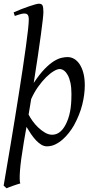

<svg xmlns="http://www.w3.org/2000/svg" viewBox="-21 -762 513 1026"><path d="M297.9 -393.1Q285.2 -393.1 265.9 -381.6Q246.6 -370.1 225.1 -348.9Q203.6 -327.6 182.6 -298.1Q161.6 -268.6 145.5 -232.4Q142.1 -211.9 138.9 -191.7Q135.7 -171.4 131.8 -149.9Q139.2 -134.8 152.6 -116Q166 -97.2 183.1 -80.8Q200.2 -64.5 219.5 -53.2Q238.8 -42 257.8 -42Q271.5 -42 283.2 -47.1Q294.9 -52.2 304.4 -61.3Q314 -70.3 321.5 -82Q329.1 -93.8 335 -106.9Q343.8 -126 349.1 -146.7Q354.5 -167.5 356.9 -187.7Q359.4 -208 360.1 -226.6Q360.8 -245.1 360.8 -259.8Q360.8 -293.9 355.5 -319.1Q350.1 -344.2 341.1 -360.6Q332 -377 320.8 -385Q309.6 -393.1 297.9 -393.1ZM210.9 -696.8Q210.9 -686.5 207.5 -655.8Q204.1 -625 197.5 -576.7Q190.9 -528.3 181.4 -463.1Q171.9 -397.9 159.2 -318.8Q190.4 -365.7 217 -393.1Q243.7 -420.4 266.4 -434.6Q289.1 -448.7 307.4 -452.9Q325.7 -457 339.8 -457Q358.9 -457 375.5 -447.3Q392.1 -437.5 404.8 -418.2Q417.5 -398.9 424.8 -370.8Q432.1 -342.8 432.1 -306.2Q432.1 -257.3 418.5 -202.6Q404.8 -147.9 374 -91.8Q362.8 -72.3 347.4 -52.5Q332 -32.7 313.7 -16.6Q295.4 -0.5 274.2 9.8Q252.9 20 230 20Q214.4 20 199.7 11.2Q185.1 2.4 171.4 -12.2Q157.7 -26.9 145 -45.4Q132.3 -64 120.6 -84Q116.7 -64 113.5 -43.9Q110.4 -23.9 106.4 -2.9Q89.4 97.7 85.7 151.1Q82 204.6 87.4 218.3Q80.1 220.2 70.3 223.4Q60.5 226.6 50 230.2Q39.6 233.9 30 237.5Q20.5 241.2 14.2 244.1L-1.5 230Q5.9 186.5 15.6 128.9Q25.4 71.3 36.4 6.1Q47.4 -59.1 58.6 -128.9Q69.8 -198.7 80.6 -266.6Q91.3 -334.5 100.8 -397.7Q110.4 -460.9 117.4 -512.9Q124.5 -564.9 128.7 -602.5Q132.8 -640.1 132.8 -657.2Q132.8 -668.5 130.9 -675Q128.9 -681.6 125.2 -684.8Q121.6 -688 116.9 -689Q112.3 -689.9 106.9 -689.9Q102.5 -689.9 94.2 -688Q85.9 -686 77.9 -683.3Q69.8 -680.7 58.1 -676.8L51.8 -695.8Q72.3 -705.1 93.8 -713.4Q115.2 -721.7 133.8 -728Q152.3 -734.4 166.5 -738.3Q180.7 -742.2 187 -742.2Q202.6 -742.2 206.8 -731.7Q210.9 -721.2 210.9 -696.8Z"/></svg>

Font: Akkhara
Style: Italic
Weight: 400
Italic angle: -7°
Designer: J. Victor Gaultney
Version: Version 1.00 June 13, 2006, initial release